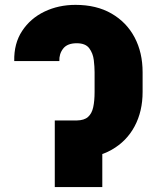

<svg xmlns="http://www.w3.org/2000/svg" viewBox="-20 -757 634 777"><path d="M216.3 -269.5H290.5Q320.8 -270 336.2 -283.7Q351.6 -297.4 357.2 -323Q362.8 -348.6 362.8 -384.8V-464.8Q362.8 -486.3 359.6 -513.7Q356.4 -541 341.3 -561.5Q326.2 -582 290.5 -582Q252.4 -582 235.6 -560.3Q218.8 -538.6 220.2 -509.8H37.6Q36.1 -581.1 69.6 -631.8Q103 -682.6 159.9 -710Q216.8 -737.3 285.6 -737.3Q370.6 -737.3 431.4 -702.1Q492.2 -667 524.7 -605.7Q557.1 -544.4 557.1 -464.8V-384.8Q557.1 -306.6 524.9 -246.1Q492.7 -185.5 431.9 -150.9Q371.1 -116.2 284.7 -116.2H216.3ZM394 -269.5V0H201.7V-269.5Z"/></svg>

Font: Inter 20pt Black
Style: Regular
Weight: 900
Version: Version 4.001;git-66647c0bb